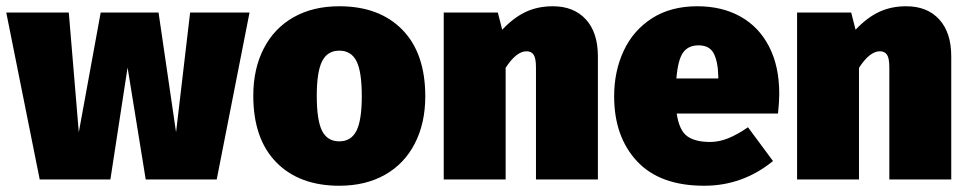

<svg xmlns="http://www.w3.org/2000/svg" viewBox="-25 -574 3097 614"><path d="M668 0H441L383 -358L328 0H102L-5 -534H195L227 -151L297 -534H482L538 -151L583 -534H773Z M1335 -266Q1335 -180 1301.5 -115Q1268 -50 1206 -15Q1144 20 1060 20Q932 20 858.5 -55Q785 -130 785 -268Q785 -354 818.5 -419Q852 -484 914 -519Q976 -554 1060 -554Q1188 -554 1261.5 -479Q1335 -404 1335 -266ZM988 -268Q988 -189 1005 -155.5Q1022 -122 1060 -122Q1098 -122 1115 -156Q1132 -190 1132 -266Q1132 -345 1115 -378.5Q1098 -412 1060 -412Q1022 -412 1005 -378Q988 -344 988 -268Z M1887 -394V0H1689V-358Q1689 -388 1681.5 -399Q1674 -410 1659 -410Q1626 -410 1592 -357V0H1394V-534H1567L1581 -479Q1618 -518 1656.5 -536Q1695 -554 1743 -554Q1810 -554 1848.5 -512Q1887 -470 1887 -394Z M2463 -211H2139Q2147 -157 2172.5 -138.5Q2198 -120 2246 -120Q2274 -120 2303 -131.5Q2332 -143 2367 -167L2447 -59Q2350 20 2227 20Q2085 20 2012 -58.5Q1939 -137 1939 -266Q1939 -346 1969.5 -411.5Q2000 -477 2060 -515.5Q2120 -554 2205 -554Q2284 -554 2343 -521Q2402 -488 2434.5 -425Q2467 -362 2467 -274Q2467 -249 2463 -211ZM2272 -330Q2271 -377 2257.5 -403Q2244 -429 2209 -429Q2176 -429 2159.5 -406Q2143 -383 2138 -323H2272Z M3017 -394V0H2819V-358Q2819 -388 2811.5 -399Q2804 -410 2789 -410Q2756 -410 2722 -357V0H2524V-534H2697L2711 -479Q2748 -518 2786.5 -536Q2825 -554 2873 -554Q2940 -554 2978.5 -512Q3017 -470 3017 -394Z"/></svg>

Font: FiraGO Heavy
Style: Regular
Weight: 900
Designer: bBox Type
Foundry: bBox Type GmbH
Version: Version 1.001